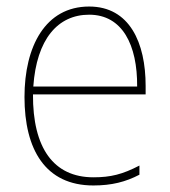

<svg xmlns="http://www.w3.org/2000/svg" viewBox="-20 -558 521 588"><path d="M253 -538C119 -538 55 -416 55 -261C55 -100 119 10 266 10C322 10 365 -1 407 -23V-51C355 -24 319 -15 266 -15C144 -15 80 -105 81 -269H426V-295C426 -427 377 -538 253 -538ZM253 -513C355 -513 401 -420 400 -293H82C92 -438 157 -513 253 -513Z"/></svg>

Font: Noto Sans Hebrew SemiCondensed Thin
Style: Regular
Weight: 100
Width: 4
Designer: Monotype Design Team
Foundry: Monotype Imaging Inc.
Version: Version 2.004